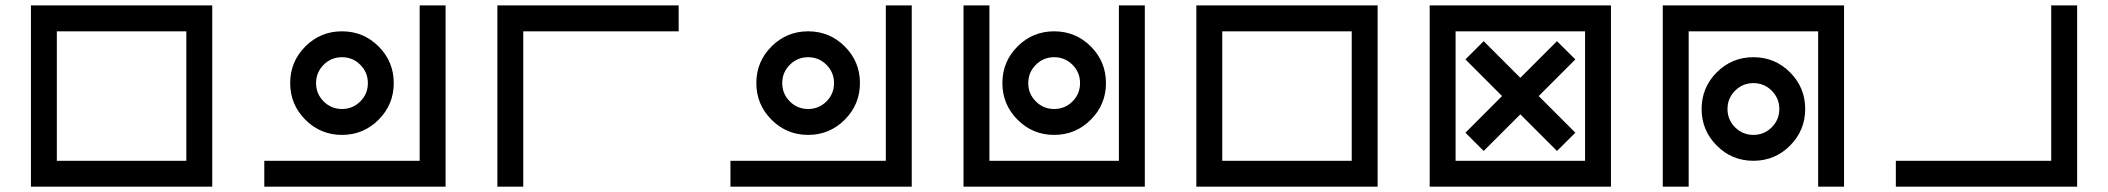

<svg xmlns="http://www.w3.org/2000/svg" viewBox="-20 -704 7950 724"><path d="M194.3 -585.9V-97.7H682.6V-585.9ZM96.7 -683.6H780.3V0H96.7Z M976.6 0V-97.7H1562.5V-683.6H1660.2V0ZM1367.2 -390.6Q1367.2 -431.2 1338.6 -459.7Q1310.1 -488.3 1269.5 -488.3Q1229 -488.3 1200.4 -459.7Q1171.9 -431.2 1171.9 -390.6Q1171.9 -350.1 1200.4 -321.5Q1229 -293 1269.5 -293Q1310.1 -293 1338.6 -321.5Q1367.2 -350.1 1367.2 -390.6ZM1269.5 -195.3Q1188.5 -195.3 1131.3 -252.7Q1074.2 -310.1 1074.2 -390.6Q1074.2 -471.7 1131.3 -528.8Q1188.5 -585.9 1269.5 -585.9Q1350.6 -585.9 1407.7 -528.8Q1464.8 -471.7 1464.8 -390.6Q1464.8 -310.1 1407.7 -252.7Q1350.6 -195.3 1269.5 -195.3Z M2539.1 -683.6V-585.9H1953.1V0H1855.5V-683.6Z M2734.4 0V-97.7H3320.3V-683.6H3418V0ZM3125 -390.6Q3125 -431.2 3096.4 -459.7Q3067.9 -488.3 3027.3 -488.3Q2986.8 -488.3 2958.3 -459.7Q2929.7 -431.2 2929.7 -390.6Q2929.7 -350.1 2958.3 -321.5Q2986.8 -293 3027.3 -293Q3067.9 -293 3096.4 -321.5Q3125 -350.1 3125 -390.6ZM3027.3 -195.3Q2946.3 -195.3 2889.2 -252.7Q2832 -310.1 2832 -390.6Q2832 -471.7 2889.2 -528.8Q2946.3 -585.9 3027.3 -585.9Q3108.4 -585.9 3165.5 -528.8Q3222.7 -471.7 3222.7 -390.6Q3222.7 -310.1 3165.5 -252.7Q3108.4 -195.3 3027.3 -195.3Z M3613.3 -683.6H3710.9V-97.7H4199.2V-683.6H4296.9V0H3613.3ZM4052.7 -390.6Q4052.7 -431.2 4024.2 -459.7Q3995.6 -488.3 3955.1 -488.3Q3914.6 -488.3 3886 -459.7Q3857.4 -431.2 3857.4 -390.6Q3857.4 -350.1 3886 -321.5Q3914.6 -293 3955.1 -293Q3995.6 -293 4024.2 -321.5Q4052.7 -350.1 4052.7 -390.6ZM3955.1 -195.3Q3874 -195.3 3816.9 -252.7Q3759.8 -310.1 3759.8 -390.6Q3759.8 -471.7 3816.9 -528.8Q3874 -585.9 3955.1 -585.9Q4036.1 -585.9 4093.3 -528.8Q4150.4 -471.7 4150.4 -390.6Q4150.4 -310.1 4093.3 -252.7Q4036.1 -195.3 3955.1 -195.3Z M4588.9 -585.9V-97.7H5077.1V-585.9ZM4491.2 -683.6H5174.8V0H4491.2Z M5468.8 -585.9V-97.7H5957V-585.9ZM5371.1 -683.6H6054.7V0H5371.1ZM5782.2 -341.8 5920.4 -203.6 5851.1 -134.8 5712.9 -272.9 5574.7 -134.8 5505.9 -203.6 5644 -341.8 5505.9 -480 5574.7 -548.8 5712.9 -410.6 5851.1 -548.8 5920.4 -480Z M6250 -683.6H6933.6V0H6835.9V-585.9H6347.7V0H6250ZM6689.5 -293Q6689.5 -333.5 6660.9 -362.1Q6632.3 -390.6 6591.8 -390.6Q6551.3 -390.6 6522.7 -362.1Q6494.1 -333.5 6494.1 -293Q6494.1 -252.4 6522.7 -223.9Q6551.3 -195.3 6591.8 -195.3Q6632.3 -195.3 6660.9 -223.9Q6689.5 -252.4 6689.5 -293ZM6591.8 -97.7Q6510.7 -97.7 6453.6 -155Q6396.5 -212.4 6396.5 -293Q6396.5 -374 6453.6 -431.2Q6510.7 -488.3 6591.8 -488.3Q6672.9 -488.3 6730 -431.2Q6787.1 -374 6787.1 -293Q6787.1 -212.4 6730 -155Q6672.9 -97.7 6591.8 -97.7Z M7128.9 0V-97.7H7714.8V-683.6H7812.5V0Z"/></svg>

Font: BabelStone Club Penguin
Style: Regular
Weight: 400
Designer: Andrew West
Foundry: BabelStone
Version: Version 1.02 November 6, 2013